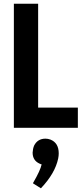

<svg xmlns="http://www.w3.org/2000/svg" viewBox="-20 -679 443 1020"><path d="M393.6 0V-107.4H182.6V-659.2H53.7V0ZM292 135.7Q292 80.1 248 62.5Q234.4 57.6 221.7 57.6Q179.7 57.6 161.1 94.7Q154.3 111.3 153.3 131.8Q153.3 173.8 190.4 190.4Q196.3 193.4 201.2 194.3Q194.3 226.6 156.2 292Q155.3 293.9 155.3 294.9L197.3 321.3Q272.5 242.2 289.1 163.1Q292 148.4 292 135.7Z"/></svg>

Font: Yaldevi Colombo
Style: Bold
Weight: 700
Designer: Sol Matas, Denzil Rajitha, Kosala Senevirathne and Pathum Egodawatta
Foundry: Mooniak
Version: Version 1.020 ; ttfautohint (v1.6)